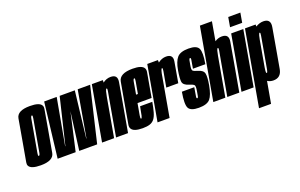

<svg xmlns="http://www.w3.org/2000/svg" viewBox="-141 -1268 3077 1972"><g transform="rotate(-20 1397.0 -282.5)"><path d="M103 4.5Q-3.5 4.5 -25 -38Q-32.5 -53.5 -28.5 -74.5Q-14.5 -153.5 11.5 -300.5Q37.5 -448 51.2 -527.2Q65 -606.5 203.5 -606.5Q310 -606.5 331 -564Q339 -548.5 335 -527Q321.5 -448 295.5 -300.5Q269.5 -153.5 255.5 -74.5Q241.5 4.5 103 4.5ZM116.5 -93.5Q127 -93.5 132.5 -124.8Q138 -156 163.5 -300.5Q189 -445.5 194.5 -477Q199.5 -504.5 192.5 -508Q191 -508.5 190 -508.5Q179.5 -508.5 174 -477Q168.5 -445.5 143 -300.5Q117.5 -156 112 -124.5Q107 -97.5 114 -94Q115.5 -93.5 116.5 -93.5Z M287.5 0 358.5 -600H495.5L404 -94.5H406.5L528 -600H693.5L634.5 -94.5H637L725 -600H861L719.5 0H523.5L578 -414.5L484.5 0Z M773 0 879.5 -600H1000L999 -573.5Q1038 -604 1084.5 -604Q1122.5 -604 1139 -585.5Q1156.5 -565 1149 -523Q1135 -442.5 1118 -344.5L1057 0H926L986.5 -344Q1005.5 -450 1010.5 -478Q1014.5 -502.5 1008.5 -505.5Q1007.5 -506 1006.5 -506Q998.5 -506 992 -481.5Q986.5 -461 979.5 -424L904.5 0Z M1217.5 4.5Q1117.5 4.5 1095 -37.5Q1085 -55.5 1090 -81.5Q1105 -167 1128 -299Q1153 -439 1167.8 -522.5Q1182.5 -606 1325.5 -606Q1428 -606 1450 -564Q1459 -547 1455 -523Q1440 -440.5 1416 -302.5Q1411.5 -278 1408 -256.5H1254Q1236.5 -158.5 1231.5 -129.5Q1226 -97 1233 -94Q1233.5 -93.5 1234.5 -93.5Q1242.5 -93.5 1248.8 -120.2Q1255 -147 1267.5 -217H1401Q1389.5 -151.5 1377 -108.2Q1364.5 -65 1345.5 -40.5Q1326.5 -16 1296 -5.8Q1265.5 4.5 1217.5 4.5ZM1269.5 -343H1289.5Q1307.5 -444 1313 -475Q1318 -503 1311 -506.5Q1310 -507 1308.5 -507Q1298.5 -507 1292.5 -475Q1287.5 -447.5 1269.5 -343Z M1586 -305Q1611 -445 1616.5 -476Q1621 -504 1615 -507Q1614 -507.5 1613 -507.5Q1605 -507.5 1598.5 -483Q1595 -470 1592 -457.5L1511 0H1379.5L1485.5 -600H1602L1602.5 -573Q1645 -605.5 1691.5 -605.5Q1730.5 -605.5 1746.5 -586Q1762.5 -567 1756 -528.5Q1743 -452 1717 -305Z M1831.5 4.5Q1741.5 4.5 1720.2 -38Q1699 -80.5 1722 -210.5H1857.5Q1843.5 -130.5 1841 -112Q1839 -98 1844 -94.5Q1845.5 -93.5 1847.5 -93.5Q1857 -93.5 1860 -109.2Q1863 -125 1869 -160Q1879.5 -218 1867.5 -229.5Q1855.5 -241 1815 -253.5Q1757 -271 1751 -307.5Q1745 -344 1760.5 -433Q1776 -521.5 1811 -562.8Q1846 -604 1936 -604Q2025.5 -604 2046.2 -560Q2067 -516 2045 -393.5H1909.5Q1922.5 -466 1925.5 -486.5Q1928 -502 1922.5 -505.5Q1921 -506.5 1919 -506.5Q1909.5 -506.5 1905.8 -488.8Q1902 -471 1896.5 -438Q1887 -387.5 1899.2 -377Q1911.5 -366.5 1950.5 -355.5Q2006.5 -340 2014.8 -302.2Q2023 -264.5 2007.5 -176.5Q1989 -74.5 1954.8 -35Q1920.5 4.5 1831.5 4.5Z M1989 0 2128 -785H2259.5L2223.5 -579.5Q2259 -604 2300.5 -604Q2338.5 -604 2355 -585.5Q2372.5 -565 2365 -523Q2351 -442.5 2334 -344.5L2273 0H2142L2202.5 -344Q2221.5 -450 2226.5 -478Q2230.5 -502.5 2224.5 -505.5Q2223.5 -506 2222.5 -506Q2214.5 -506 2208 -481.5Q2203 -463 2197 -431.5L2120.5 0Z M2297 0 2402.5 -600H2535L2429.5 0ZM2432 -769H2564.5L2546 -663.5H2413.5Z M2408.5 220 2553.5 -600H2669.5L2670 -578Q2712 -604 2754 -604Q2793 -604 2810.5 -584.5Q2830 -562.5 2821.5 -516Q2806 -428 2784 -301Q2761.5 -174.5 2746 -86Q2730.5 2.5 2647 2.5Q2611 2.5 2582 -16L2540 220ZM2605.5 -150Q2602.5 -129.5 2601.5 -117.5Q2599.5 -96.5 2605.5 -94Q2606.5 -93.5 2607.5 -93.5Q2616 -93.5 2621.5 -124Q2627 -154.5 2653 -301Q2678.5 -444.5 2683.5 -475.5Q2688.5 -503.5 2682 -506.5Q2681 -507 2680.5 -507Q2672.5 -507 2666 -482.5Q2662 -467 2656.5 -440Z"/></g></svg>

Font: Anybody UltraCondensed Regular
Style: Bold Italic
Weight: 700
Width: 1
Italic angle: -10°
Designer: Tyler Finck
Foundry: Etcetera Type Company
Version: Version 1.010; ttfautohint (v1.8.3) -l 8 -r 50 -G 200 -x 14 